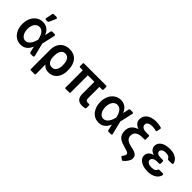

<svg xmlns="http://www.w3.org/2000/svg" viewBox="168 -1978 3378 3378"><g transform="rotate(45 1856.5 -289.0)"><path d="M154.8 -25.2Q102.3 -61.8 73.2 -125.7Q43.7 -188.9 43.7 -272.7Q43.7 -355.5 74.6 -418.3Q105.1 -481.2 158.7 -517Q212.7 -552.6 279.1 -552.6Q325.3 -552.6 361.5 -535.5Q397 -519.5 423.7 -488.3Q449.9 -457 465.6 -417.6H467.7L491.1 -528.8Q492.9 -535.9 498.6 -540.7Q504.3 -545.5 511.4 -545.5H571.4Q579.9 -545.5 585.9 -539.2Q592 -533 592 -524.5Q592 -521.7 591.6 -520.2L536.6 -272.7L598 -25.6Q598.7 -22 598.7 -20.6Q598.7 -12.1 592.7 -5.9Q586.6 0.4 577.8 0.4H517Q509.9 0.4 504.1 -4.3Q498.2 -8.9 496.8 -16L470.5 -128.6H468Q452.1 -87.7 426.1 -56.1Q399.9 -24.1 362.9 -6Q326.3 11.7 275.9 11.7Q206.7 10.7 154.8 -25.2ZM184.7 -181.8Q199.6 -141.7 227.3 -118.6Q254.3 -95.9 290.5 -95.9Q322.8 -95.9 347.7 -112.9Q371.8 -130 390.3 -157.3Q408.7 -185.7 419.4 -214.8Q430.8 -244 436.8 -271.3L437.1 -272.7L436.8 -274.1Q431.8 -299.4 421.2 -330.6Q410.5 -360.4 394.5 -387.1Q378.2 -413.4 353.7 -430.4Q329.5 -447.1 295.8 -447.1Q257.1 -447.1 228.7 -424.7Q200.6 -403.1 185 -363.3Q169.7 -324.2 169.7 -273.1Q169.7 -222.3 184.7 -181.8ZM267.4 -634.2Q267.4 -625.7 273.4 -619.5Q279.5 -613.3 288 -613.3H327.8Q333.8 -613.3 339 -616.7Q344.1 -620 346.9 -625.7L403.4 -752.1Q405.2 -756.7 405.2 -760.3Q405.2 -768.8 399.1 -775Q393.1 -781.2 384.2 -781.2H312.9Q305.4 -781.2 299.7 -776.5Q294 -771.7 292.6 -764.6L267.8 -638.1Q267.4 -636.7 267.4 -634.2Z M711.3 185.4V-285.5Q711.3 -370.4 741.1 -428.3Q771 -486.2 824.4 -516.2Q877.8 -546.2 949.6 -546.2Q1029.1 -546.2 1082.7 -510.3Q1136.4 -474.4 1162.6 -410.7Q1188.9 -346.9 1188.9 -262.8V-252.8Q1189.3 -175.8 1163 -115.8Q1136.4 -55.8 1087.2 -22.9Q1038 9.9 971.2 9.9Q910.9 9.9 871.8 -17.8Q852.6 -31.2 835.9 -52.6L837 185.4Q837 193.9 832.4 198.5Q827.8 203.1 819.2 203.1H729Q720.5 203.1 715.9 198.5Q711.3 193.9 711.3 185.4ZM835.2 -243.3Q836.3 -204.9 847.7 -171.7Q859 -138.5 884.1 -117Q909.1 -95.5 948.9 -95.5Q991.1 -95.5 1016 -118.3Q1039.4 -139.9 1050.8 -175.2Q1062.1 -210.6 1062.1 -252.8V-262.8Q1062.1 -308.6 1050.8 -349.1Q1038.4 -390.3 1012.6 -413.5Q986.9 -436.8 946.7 -436.8Q907 -436.8 882.1 -413.7Q858.3 -391.3 846.9 -355.3Q835.6 -319.2 835.2 -276.6Z M1660.5 -147V-445.3H1498.2V-17.8Q1498.2 -9.2 1493.6 -4.6Q1489 0 1480.5 0H1390.3Q1381.7 0 1377.1 -4.6Q1372.5 -9.2 1372.5 -17.8V-445.3H1304.7Q1296.2 -445.3 1291.5 -449.9Q1286.9 -454.5 1286.9 -463.1V-527.7Q1286.9 -536.2 1291.5 -540.8Q1296.2 -545.5 1304.7 -545.5H1853Q1861.5 -545.5 1866.1 -540.8Q1870.7 -536.2 1870.7 -527.7V-463.1Q1870.7 -454.5 1866.1 -449.9Q1861.5 -445.3 1853 -445.3H1785.9V-158.7Q1785.9 -136 1793.3 -123.6Q1800.4 -112.2 1813.2 -107.4Q1826 -102.6 1844.5 -102.6Q1853.3 -102.6 1868.3 -104Q1877.5 -105.1 1882.3 -100.9Q1887.1 -96.6 1887.1 -87.7V-22Q1887.1 -6.4 1876.4 -3.6Q1839.1 6.4 1802.9 6.4Q1660.5 6.4 1660.5 -147Z M2094.8 -25.2Q2042.3 -61.8 2013.1 -125.7Q1983.7 -188.9 1983.7 -272.7Q1983.7 -355.5 2014.6 -418.3Q2045.1 -481.2 2098.7 -517Q2152.7 -552.6 2219.1 -552.6Q2265.3 -552.6 2301.5 -535.5Q2337 -519.5 2363.6 -488.3Q2389.9 -457 2405.5 -417.6H2407.7L2431.1 -528.8Q2432.9 -535.9 2438.6 -540.7Q2444.2 -545.5 2451.3 -545.5H2511.4Q2519.9 -545.5 2525.9 -539.2Q2532 -533 2532 -524.5Q2532 -521.7 2531.6 -520.2L2476.6 -272.7L2538 -25.6Q2538.7 -22 2538.7 -20.6Q2538.7 -12.1 2532.7 -5.9Q2526.6 0.4 2517.8 0.4H2457Q2449.9 0.4 2444.1 -4.3Q2438.2 -8.9 2436.8 -16L2410.5 -128.6H2408Q2392 -87.7 2366.1 -56.1Q2339.8 -24.1 2302.9 -6Q2266.3 11.7 2215.9 11.7Q2146.7 10.7 2094.8 -25.2ZM2124.6 -181.8Q2139.6 -141.7 2167.3 -118.6Q2194.2 -95.9 2230.5 -95.9Q2262.8 -95.9 2287.6 -112.9Q2311.8 -130 2330.3 -157.3Q2348.7 -185.7 2359.4 -214.8Q2370.7 -244 2376.8 -271.3L2377.1 -272.7L2376.8 -274.1Q2371.8 -299.4 2361.2 -330.6Q2350.5 -360.4 2334.5 -387.1Q2318.2 -413.4 2293.7 -430.4Q2269.5 -447.1 2235.8 -447.1Q2197.1 -447.1 2168.7 -424.7Q2140.6 -403.1 2125 -363.3Q2109.7 -324.2 2109.7 -273.1Q2109.7 -222.3 2124.6 -181.8Z M2985.8 187.9Q2979.4 187.9 2973.4 183.2L2930.8 152Q2923.3 146.3 2923.3 139.2Q2923.3 133.2 2928.6 126.8Q2946.4 105.8 2954.9 88.8Q2963.4 71.7 2963.4 56.1Q2963.4 39.8 2949.2 28.2Q2935 16.7 2902.7 8.2L2872.2 -0.4Q2812.5 -17 2773.3 -32.5Q2734 -47.9 2706.7 -69.2Q2676.1 -92.7 2660.9 -128.7Q2645.6 -164.8 2645.6 -218.8Q2645.6 -285.5 2682.5 -332Q2722.7 -382.1 2797.9 -405.9Q2744 -424.7 2714.7 -458.5Q2685.4 -492.2 2685.4 -538.4Q2685.4 -595.9 2715.2 -636.7Q2744.7 -677.9 2798.8 -699.8Q2853 -721.6 2925.4 -721.6Q2996.4 -721.6 3052.9 -703.1Q3066.1 -699.2 3066.1 -686.8Q3066.1 -685 3065.3 -681.5L3052.2 -613.6Q3049.4 -599.4 3036.9 -599.4Q3035.2 -599.4 3030.9 -600.1Q3003.2 -607.2 2981.7 -610.6Q2960.2 -614 2936.4 -614Q2895.6 -614 2869.3 -604.4Q2843.4 -595.2 2830.4 -578.7Q2817.5 -562.1 2817.5 -540.1Q2817.5 -503.2 2848.2 -481.7Q2878.9 -460.2 2943.5 -460.2H2999.3Q3007.8 -460.2 3012.4 -455.6Q3017 -451 3017 -442.5V-369.3Q3017 -360.8 3012.4 -356.2Q3007.8 -351.6 2999.3 -351.6H2946.4Q2864.3 -351.6 2821.4 -319.2Q2778.4 -286.9 2778.4 -223Q2778.4 -187.5 2795.5 -163.4Q2826.3 -120 2901.3 -102.3L2952.8 -90.6Q2995 -81 3024.9 -68.5Q3058.9 -54.7 3076.5 -30.9Q3094.1 -7.1 3093.4 31.6Q3093 67.1 3065.7 109Q3038.4 150.9 2998.2 182.9Q2992.9 187.9 2985.8 187.9Z M3313.2 -9.6Q3258.2 -28.8 3226.2 -64.6Q3193.9 -99.4 3193.9 -148.4Q3193.9 -174.4 3205.3 -199.2Q3216.6 -224.1 3241.1 -242.9Q3265.6 -262.8 3306.1 -273.8L3310.7 -274.9Q3272.4 -286.6 3248.6 -305Q3224.8 -323.9 3214.1 -347.3Q3203.8 -369.7 3203.1 -394.2Q3203.8 -445 3233.3 -479.8Q3262.1 -514.6 3315.3 -533.7Q3368.6 -552.6 3436.1 -552.6Q3499.6 -552.6 3549.7 -533.4Q3600.1 -514.2 3630.3 -478Q3652.3 -451.7 3660.5 -416.9Q3661.2 -413.4 3661.2 -411.9Q3661.2 -403.8 3655.2 -397.5Q3649.1 -391.3 3640.3 -391.3H3553.6Q3547.2 -391.3 3541.9 -395.1Q3536.6 -398.8 3534.1 -404.8Q3525.9 -425.8 3504.6 -437.9Q3476.6 -453.8 3430.8 -453.8Q3381.7 -453.8 3355.5 -434.3Q3328.8 -414.8 3328.1 -386.4Q3328.8 -358.3 3354.8 -342Q3381 -325.3 3429.7 -325.3H3482.2Q3490.8 -325.3 3496.8 -319.2Q3502.8 -313.2 3502.8 -304.7V-254.3Q3502.8 -245.7 3496.8 -239.7Q3490.8 -233.7 3482.2 -233.7H3429.7Q3398.8 -233.7 3374.3 -224.8Q3349.1 -215.6 3334.5 -199.2Q3319.6 -182.9 3319.6 -159.4Q3319.6 -130 3349.8 -109.7Q3379.6 -89.5 3433.2 -89.5Q3486.9 -89.5 3514.2 -106.9Q3536.2 -120.7 3544 -144.2Q3546.2 -150.6 3551.7 -154.3Q3557.2 -158 3563.9 -158H3649.5Q3658 -158 3664.1 -152Q3670.1 -146 3670.1 -137.4Q3670.1 -134.2 3669.7 -132.8Q3664.4 -107.2 3651.3 -86.3Q3631.7 -54.7 3600.1 -33.7Q3568.5 -12.4 3526.3 -1.1Q3484.7 9.9 3436.8 9.9Q3367.5 9.9 3313.2 -9.6Z"/></g></svg>

Font: DeltaSans SemiBold
Style: Regular
Weight: 600
Designer: Rasmus Andersson
Foundry: rsms
Version: Version 3.012